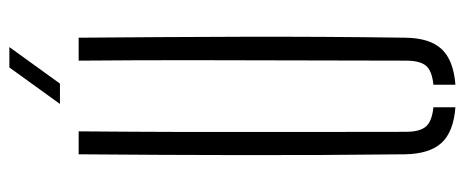

<svg xmlns="http://www.w3.org/2000/svg" viewBox="-311 -677 992 410"><g transform="rotate(-90 185.0 -472.0)"><path d="M60.5 -103Q58.5 -280 58.8 -451.8Q59 -623.5 60.5 -800H109.5Q108.5 -682 108.2 -566.2Q108 -450.5 108.2 -335Q108.5 -219.5 108.5 -101.5Q108.5 -71.5 119.8 -58.5Q131 -45.5 161 -42.5V4.5Q108.5 0.5 85 -25Q61.5 -50.5 60.5 -103ZM209 4.5V-42.5Q239 -45.5 249.8 -58.5Q260.5 -71.5 260.5 -101.5Q260.5 -219.5 261 -335Q261.5 -450.5 261.5 -566.2Q261.5 -682 260.5 -800H309.5Q311 -623.5 311.5 -451.8Q312 -280 309.5 -103Q309 -50.5 285.2 -25Q261.5 0.5 209 4.5ZM168 -840 246 -948H289.5L211.5 -840Z"/></g></svg>

Font: Big Shoulders Stencil Text ExtraLight
Style: Regular
Weight: 250
Version: Version 2.001